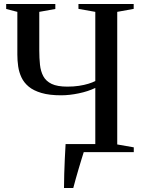

<svg xmlns="http://www.w3.org/2000/svg" viewBox="-20 -763 714 963"><path d="M301 180Q301.5 145.5 302.2 109Q303 72.5 305 35Q307 -2.5 309 -40.5H458V-322Q422 -304.5 375 -294.8Q328 -285 286.5 -285Q227.5 -285 187.8 -296.8Q148 -308.5 124 -328.5Q100 -348.5 87.8 -374.5Q75.5 -400.5 71.2 -430Q67 -459.5 67 -489V-703.5L11 -718V-743H257.5V-718L177 -703.5V-510.5Q177 -471.5 180.5 -438.5Q184 -405.5 197.2 -380.8Q210.5 -356 239 -342.2Q267.5 -328.5 318 -328.5Q349 -328.5 375.8 -332.5Q402.5 -336.5 423.5 -343Q444.5 -349.5 458 -356.5V-703.5L373.5 -718.5V-743H650.5V-718.5L568 -703.5V-38.5L651 -24V0H400Q395.5 13.5 388.8 36Q382 58.5 374.2 84.5Q366.5 110.5 359.5 135.5Q352.5 160.5 347.5 180Z"/></svg>

Font: Merriweather 120pt
Style: Regular
Weight: 400
Version: Version 2.100